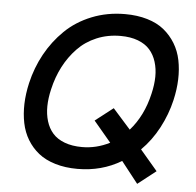

<svg xmlns="http://www.w3.org/2000/svg" viewBox="-53 -753 875 859"><g transform="rotate(5 384.5 -323.0)"><path d="M594.2 52.7 518.6 -43.5Q430.7 9.3 321.8 9.3Q266.6 9.3 221.9 -4.2Q177.2 -17.6 146.7 -42Q116.2 -66.4 95.9 -99.9Q75.7 -133.3 67.4 -174.1Q59.1 -214.8 60.5 -260.3Q62 -305.7 73.2 -354.5Q89.4 -424.3 123 -485.6Q156.7 -546.9 206.3 -595.2Q255.9 -643.6 325.2 -671.4Q394.5 -699.2 474.6 -699.2Q529.8 -699.2 574.7 -685.8Q619.6 -672.4 649.9 -647.7Q680.2 -623 700.7 -589.4Q721.2 -555.7 729.5 -514.9Q737.8 -474.1 736.3 -429Q734.9 -383.8 723.6 -335Q708.5 -269.5 676.3 -208.7Q644 -147.9 598.1 -102.5L675.8 -11.2ZM334 -89.8Q398.4 -89.8 458 -120.1L379.9 -212.9L460.4 -275.4L540 -186Q600.1 -253.9 623 -354.5Q632.8 -395.5 633.3 -431.4Q633.8 -467.3 624 -498.5Q614.3 -529.8 594.5 -552.2Q574.7 -574.7 541.3 -587.4Q507.8 -600.1 462.9 -600.1Q404.8 -600.1 355.5 -579.3Q306.2 -558.6 270.8 -521.7Q235.4 -484.9 210.9 -438Q186.5 -391.1 173.8 -335.4Q164.1 -294.4 163.6 -258.5Q163.1 -222.7 172.6 -191.4Q182.1 -160.2 201.9 -137.7Q221.7 -115.2 255.4 -102.5Q289.1 -89.8 334 -89.8Z"/></g></svg>

Font: HK Grotesk SmBold Legacy Italic
Style: Regular
Weight: 600
Italic angle: -13°
Designer: Alfredo Marco Pradil
Foundry: Hanken Design Co.
Version: Version 2.022;PS 002.022;hotconv 1.0.88;makeotf.lib2.5.64775